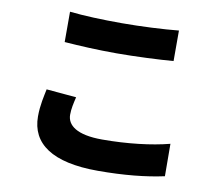

<svg xmlns="http://www.w3.org/2000/svg" viewBox="-85 -847 1169 1004"><g transform="rotate(10 500.0 -345.0)"><path d="M208 -741V-580C291 -574 379 -569 486 -569C583 -569 715 -575 786 -581V-743C707 -735 585 -729 485 -729C377 -729 283 -733 208 -741ZM317 -306 158 -320C151 -284 138 -234 138 -173C138 -29 252 53 495 53C634 53 750 41 846 20L845 -152C749 -127 622 -112 489 -112C354 -112 302 -155 302 -211C302 -243 309 -272 317 -306Z"/></g></svg>

Font: Noto Sans CJK TC Black
Style: Regular
Weight: 900
Designer: Ryoko NISHIZUKA 西塚涼子 (kana, bopomofo & ideographs); Paul D. Hunt (Latin, Greek & Cyrillic); Sandoll Communications 산돌커뮤니
Foundry: Adobe
Version: Version 2.004;hotconv 1.0.118;makeotfexe 2.5.65603